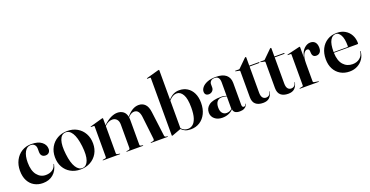

<svg xmlns="http://www.w3.org/2000/svg" viewBox="-31 -1446 4162 2161"><g transform="rotate(-20 2050.5 -366.0)"><path d="M405.5 -331.5Q405.5 -305 390.2 -289Q375 -273 349 -273Q322 -273 306.5 -289.2Q291 -305.5 291 -337V-373.5Q291 -404.5 274.2 -422.5Q257.5 -440.5 229 -440.5Q184 -440.5 157.5 -394Q131 -347.5 131 -268Q131 -169 172.2 -117Q213.5 -65 276 -65Q321.5 -65 354 -85.5Q386.5 -106 398 -149.5Q399 -153 401.5 -152.5Q404.5 -152 403.5 -148Q388.5 -73 339 -31.8Q289.5 9.5 215.5 9.5Q159 9.5 114.2 -15.5Q69.5 -40.5 43.5 -89.5Q17.5 -138.5 17.5 -210Q17.5 -278 45.5 -332.2Q73.5 -386.5 123.2 -417.8Q173 -449 238.5 -449Q319.5 -449 362.5 -415.2Q405.5 -381.5 405.5 -331.5Z M670.5 -449Q736.5 -449 787.5 -419.5Q838.5 -390 867.5 -337.8Q896.5 -285.5 896.5 -217.5Q896.5 -150.5 866.8 -99.2Q837 -48 784.5 -19Q732 10 664.5 10Q598.5 10 547.8 -18.8Q497 -47.5 468.2 -98.8Q439.5 -150 439.5 -217.5Q439.5 -285 469 -337.2Q498.5 -389.5 550.8 -419.2Q603 -449 670.5 -449ZM695 1.5Q741 -3 762 -61.2Q783 -119.5 770.5 -229.5Q757.5 -340 724 -392.5Q690.5 -445 641.5 -440Q593.5 -435 573.8 -376Q554 -317 567 -209Q579.5 -100.5 613.8 -47Q648 6.5 695 1.5Z M1098 -441.5V-361.5L1100.5 -364Q1151 -411.5 1192.2 -430.2Q1233.5 -449 1268.5 -449Q1309 -449 1338 -428Q1367 -407 1376 -363L1378.5 -365.5Q1416.5 -409.5 1451.8 -429.2Q1487 -449 1524.5 -449Q1570.5 -449 1600.5 -418.5Q1630.5 -388 1638.5 -323L1676 -27.5Q1678 -12.5 1690.5 -10L1710 -6.5Q1714.5 -5.5 1714.5 -3Q1714.5 0 1710 0H1512Q1508 0 1508 -3Q1508 -5.5 1513 -7L1537.5 -10.5Q1555 -14 1553 -34L1521 -310.5Q1510 -396 1452 -396Q1417.5 -396 1382.5 -360.5L1378 -355Q1380 -340 1380 -323.5V-26Q1380 -12.5 1393.5 -10.5L1413.5 -7Q1418.5 -6 1418.5 -3Q1418.5 0 1412.5 0H1221.5Q1217.5 0 1217.5 -3Q1217.5 -6 1222.5 -7L1247 -10.5Q1256.5 -12.5 1259.5 -18.5Q1262.5 -24.5 1262.5 -33V-310.5Q1262.5 -352 1242 -374Q1221.5 -396 1189.5 -396Q1144.5 -396 1104.5 -359L1098 -352.5V-27Q1098 -13.5 1110.5 -11L1138 -7Q1142.5 -6 1142.5 -3Q1142.5 0 1137.5 0H937.5Q933 0 933 -3Q933 -5.5 938.5 -7L966.5 -12Q978.5 -14 978.5 -25.5V-391Q978.5 -399 972 -399H938Q934.5 -399 934.5 -402Q934.5 -404.5 939 -406L1082.5 -446.5Q1087.5 -448 1092.5 -448Q1098 -448 1098 -441.5Z M1878.5 -736.5V-385Q1910.5 -419.5 1941.5 -434.2Q1972.5 -449 2010.5 -449Q2064.5 -449 2106.2 -422.8Q2148 -396.5 2171.5 -348Q2195 -299.5 2195 -232Q2195 -159.5 2168.5 -105Q2142 -50.5 2095 -20.2Q2048 10 1987 10Q1948.5 10 1921.2 -1.5Q1894 -13 1875 -34L1772.5 4Q1767.5 6 1764 6Q1759 6 1759 1.5V-686.5Q1759 -693 1752.5 -693H1720Q1715.5 -693 1715.5 -696.5Q1715.5 -699 1719.5 -700.5L1863 -740.5Q1870 -742 1873 -742Q1878.5 -742 1878.5 -736.5ZM1971 -425Q1948.5 -425 1924.8 -412.5Q1901 -400 1878.5 -373V-43.5Q1908 -6 1957.5 -6Q1990 -6 2016.2 -27Q2042.5 -48 2057.8 -95.2Q2073 -142.5 2073 -221Q2073 -327 2044.5 -376Q2016 -425 1971 -425Z M2238.5 -97Q2238.5 -151.5 2283.5 -184.8Q2328.5 -218 2426.5 -218Q2447.5 -218 2463 -215Q2478.5 -212 2491.5 -207V-368Q2491.5 -442 2433.5 -442Q2402 -442 2386.8 -426.5Q2371.5 -411 2371.5 -391V-350.5Q2371.5 -326 2353.8 -308.8Q2336 -291.5 2308.5 -291.5Q2289 -291.5 2276.2 -303.5Q2263.5 -315.5 2263.5 -339Q2263.5 -365 2284.5 -390.5Q2305.5 -416 2346.5 -432.5Q2387.5 -449 2448 -449Q2530 -449 2570.8 -414.8Q2611.5 -380.5 2611.5 -317.5V-58Q2611.5 -25 2632.5 -25Q2641.5 -25 2648.5 -30.5Q2655.5 -36 2657.5 -49Q2657.5 -52 2660 -52Q2662.5 -52 2662.5 -49Q2662.5 -39.5 2653.8 -25.8Q2645 -12 2625.5 -1.5Q2606 9 2573.5 9Q2533.5 9 2515.2 -6.5Q2497 -22 2497 -45.5Q2474 -18.5 2439.2 -4.8Q2404.5 9 2365.5 9Q2309 9 2273.8 -20.8Q2238.5 -50.5 2238.5 -97ZM2357.5 -114.5Q2357.5 -70.5 2377 -47.8Q2396.5 -25 2427.5 -25Q2463.5 -25 2491.5 -50.5V-200.5Q2465 -210 2435.5 -210Q2397.5 -210 2377.5 -185Q2357.5 -160 2357.5 -114.5Z M2725.5 -422.5 2682 -431.5Q2677 -432.5 2677 -435.5Q2677 -439 2680.5 -439H2724.5Q2730.5 -439 2734 -443.5L2830.5 -538.5Q2836 -544 2841 -544Q2847.5 -544 2847.5 -536.5V-439H2962.5Q2967.5 -439 2967.5 -435Q2967.5 -428.5 2955 -428.5H2847.5V-115.5Q2847.5 -75 2862.8 -55.2Q2878 -35.5 2904.5 -35.5Q2923.5 -35.5 2938.8 -47.2Q2954 -59 2961.5 -88Q2962.5 -91 2964.5 -90.8Q2966.5 -90.5 2966 -87.5Q2954 -38.5 2927.5 -14.8Q2901 9 2853 9Q2795 9 2763.5 -18.5Q2732 -46 2732 -103V-413Q2732 -421.5 2725.5 -422.5Z M3026.5 -422.5 2983 -431.5Q2978 -432.5 2978 -435.5Q2978 -439 2981.5 -439H3025.5Q3031.5 -439 3035 -443.5L3131.5 -538.5Q3137 -544 3142 -544Q3148.5 -544 3148.5 -536.5V-439H3263.5Q3268.5 -439 3268.5 -435Q3268.5 -428.5 3256 -428.5H3148.5V-115.5Q3148.5 -75 3163.8 -55.2Q3179 -35.5 3205.5 -35.5Q3224.5 -35.5 3239.8 -47.2Q3255 -59 3262.5 -88Q3263.5 -91 3265.5 -90.8Q3267.5 -90.5 3267 -87.5Q3255 -38.5 3228.5 -14.8Q3202 9 3154 9Q3096 9 3064.5 -18.5Q3033 -46 3033 -103V-413Q3033 -421.5 3026.5 -422.5Z M3456.5 -438.5V-314.5Q3469.5 -381 3505 -415Q3540.5 -449 3580.5 -449Q3617.5 -449 3637.5 -425.8Q3657.5 -402.5 3657.5 -359.5Q3657.5 -322.5 3640.2 -304.2Q3623 -286 3596.5 -286Q3549.5 -286 3547.5 -339.5L3546.5 -355.5Q3546 -387 3519.5 -387Q3496 -387 3476.2 -352Q3456.5 -317 3456.5 -246.5V-30.5Q3456.5 -17.5 3469 -15L3518.5 -7Q3523 -6 3523 -3Q3523 0 3518.5 0H3296.5Q3291.5 0 3291.5 -3.5Q3291.5 -6.5 3298 -7.5L3325 -12Q3337 -14 3337 -25.5V-394Q3337 -402 3330.5 -402H3296.5Q3293 -402 3293 -405Q3293 -407.5 3297.5 -409L3441.5 -443.5Q3449 -445 3451 -445Q3456.5 -445 3456.5 -438.5Z M4084 -258.5Q4084 -249 4072.5 -249H3792Q3795 -152.5 3837.8 -104.5Q3880.5 -56.5 3948 -56.5Q3999.5 -56.5 4035.2 -85.2Q4071 -114 4075 -163Q4075.5 -166.5 4078 -166.5Q4081.5 -166.5 4081 -162Q4078 -112.5 4052.2 -73.8Q4026.5 -35 3984.2 -12.5Q3942 10 3889.5 10Q3827.5 10 3780.5 -17.5Q3733.5 -45 3707.2 -94.8Q3681 -144.5 3681 -211Q3681 -282 3708 -335.5Q3735 -389 3783.8 -419Q3832.5 -449 3898 -449Q3954.5 -449 3996.2 -424.2Q4038 -399.5 4061 -356.5Q4084 -313.5 4084 -258.5ZM3792 -262.5Q3792 -260 3792 -257.5H3956.5Q3965 -257.5 3965 -267Q3965 -356 3941 -398.5Q3917 -441 3883.5 -441Q3841.5 -441 3816.8 -397.2Q3792 -353.5 3792 -262.5Z"/></g></svg>

Font: Fraunces 144pt S000 SemiBold
Style: Regular
Weight: 600
Version: Version 1.000; ttfautohint (v1.8.3)